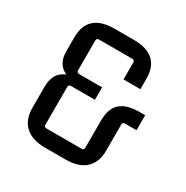

<svg xmlns="http://www.w3.org/2000/svg" viewBox="-150 -765 869 896"><g transform="rotate(30 284.5 -317.5)"><path d="M321 4H212Q142 4 104.5 -30Q67 -64 67 -127V-239Q67 -303 104 -329Q141 -355 215 -355L221 -323Q151 -323 111.5 -349.5Q72 -376 72 -436V-510Q72 -575 108 -607Q144 -639 214 -639H319Q389 -639 424.5 -607Q460 -575 460 -510V-455H369V-546Q369 -559 356 -559H177Q164 -559 164 -546V-386Q164 -373 177 -373H301V-306H172Q159 -306 159 -293V-90Q159 -77 172 -77H361Q374 -77 374 -90V-237Q374 -301 407.5 -331Q441 -361 511 -361H540V-280H478Q465 -280 465 -267V-127Q465 -64 428.5 -30Q392 4 321 4Z"/></g></svg>

Font: Gemunu Libre ExtraLight Medium
Style: Regular
Weight: 500
Version: Version 1.100